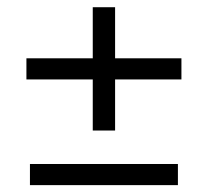

<svg xmlns="http://www.w3.org/2000/svg" viewBox="-20 -608 590 545"><path d="M243.3 -237.5V-382.5H55V-442.5H243.3V-587.5H306.7V-442.5H495V-382.5H306.7V-237.5ZM65 -82.5V-142.5H485V-82.5Z"/></svg>

Font: Funnel Sans Light
Style: Regular
Weight: 300
Designer: NORD ID, Kristian Moeller
Foundry: Dicotype
Version: Version 1.000